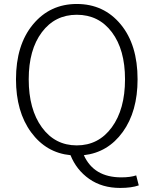

<svg xmlns="http://www.w3.org/2000/svg" viewBox="-20 -762 766 956"><path d="M123 -367.2Q123 -217.8 188.5 -127.9Q253.9 -38.1 362.3 -38.1Q470.7 -38.1 536.6 -127.9Q602.5 -217.8 602.5 -367.2Q602.5 -514.6 537.1 -601.6Q471.7 -688.5 362.3 -688.5Q253.9 -688.5 188.5 -601.6Q123 -514.6 123 -367.2ZM658.2 111.3 670.9 161.1Q634.8 173.8 578.1 173.8Q488.3 173.8 424.3 128.9Q360.4 84 331.1 10.7Q210 -1 134.8 -103.5Q59.6 -206.1 59.6 -367.2Q59.6 -538.1 144 -640.1Q228.5 -742.2 362.3 -742.2Q497.1 -742.2 581.1 -640.6Q665 -539.1 665 -367.2Q665 -207 591.3 -105Q517.6 -2.9 397.5 10.7Q447.3 121.1 584 121.1Q628.9 121.1 658.2 111.3Z"/></svg>

Font: Gen Shin Gothic Light
Style: Regular
Weight: 200
Designer: [Source Han Sans]
Ryoko NISHIZUKA  (kana & ideographs); Paul D. Hunt (Latin, Greek & Cyrillic); Wenlong ZHANG  (bopomofo
Version: Version 1.002.20150607